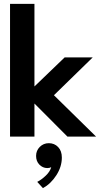

<svg xmlns="http://www.w3.org/2000/svg" viewBox="-20 -708 520 995"><path d="M315 -410.5H460.5L259.5 -214.5L478 0H329.5L158.5 -171.5V0H32V-688H158.5V-260ZM233 34Q262 34 281.2 54Q300.5 74 300.5 108.5Q300.5 156 272 200.2Q243.5 244.5 202.5 267L173 234.5Q195.5 223 217.2 202.2Q239 181.5 245.5 158.5Q237 163 224.5 163Q201 162.5 184 145Q167 127.5 167 100Q167 72.5 186.2 53.2Q205.5 34 233 34Z"/></svg>

Font: League Spartan SemiBold
Style: Regular
Weight: 600
Foundry: The League of Moveable Type
Version: Version 2.002